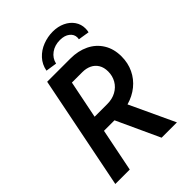

<svg xmlns="http://www.w3.org/2000/svg" viewBox="-256 -1027 1147 1147"><g transform="rotate(-45 317.0 -454.0)"><path d="M170.9 -719.7H367.2Q432.1 -719.7 483.2 -695.1Q534.2 -670.4 563.2 -623.5Q592.3 -576.7 592.3 -512.7Q592.3 -457 570.3 -410.9Q548.3 -364.7 508.3 -332.3Q468.3 -299.8 414.6 -284.7L547.4 0H418L292.5 -272.5H203.6L148.9 0H26.9ZM485.8 -778.8Q485.8 -806.2 462.6 -824.2Q439.5 -842.3 400.9 -842.3Q356.4 -842.3 325 -819.3Q293.5 -796.4 285.2 -758.8L214.8 -769.5Q223.1 -814 252 -845.2Q280.8 -876.5 321.8 -892.3Q362.8 -908.2 406.2 -908.2Q449.7 -908.2 484.4 -891.8Q519 -875.5 538.6 -846.9Q558.1 -818.4 558.1 -783.2Q558.1 -767.6 554.7 -753.9L484.4 -765.1Q485.8 -772 485.8 -778.8ZM331.1 -371.6Q372.6 -371.6 404.8 -389.2Q437 -406.7 454.6 -437.3Q472.2 -467.8 472.2 -505.4Q472.2 -540 457.5 -564Q442.9 -587.9 417.5 -599.9Q392.1 -611.8 360.4 -611.8H272L223.6 -371.6Z"/></g></svg>

Font: Reddit Sans Fudge SmBold Italic
Style: Regular
Weight: 600
Italic angle: -11.25°
Designer: Stephen Hutchings
Version: Version 1.013